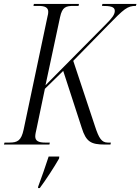

<svg xmlns="http://www.w3.org/2000/svg" viewBox="-41 -734 713 975"><path d="M-21 0H210L212 -10H188C156 -10 138 -18 138 -41C138 -51 141 -65 145 -82L187 -283L280 -374L374 -85C396 -14 421 0 491 0H520L522 -10H506C475 -10 461 -33 442 -91L331 -425L507 -605C590 -690 606 -704 649 -704L652 -714H479L477 -704C516 -704 542 -701 542 -679C542 -660 528 -642 496 -610L190 -301L264 -647C275 -699 294 -704 334 -704H358L360 -714H131L129 -704H155C187 -704 204 -696 204 -674C204 -668 203 -659 200 -649L79 -76C67 -20 48 -10 7 -10H-18ZM153 213 152 221H161C191 181 236 112 259 71L260 61H206C190 110 171 165 153 213Z"/></svg>

Font: Noto Serif Display Condensed Light
Style: Italic
Weight: 300
Width: 3
Italic angle: -12°
Designer: Monotype Design Team
Foundry: Monotype Imaging Inc.
Version: Version 2.009